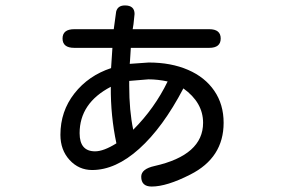

<svg xmlns="http://www.w3.org/2000/svg" viewBox="-20 -601 1040 703"><path d="M497.1 45.9Q497.1 17.6 545.9 6.8Q723.6 -33.2 723.6 -151.4Q723.6 -225.6 651.4 -277.3Q576.2 -133.8 489.7 -56.2Q403.3 21.5 317.4 21.5Q268.6 21.5 234.9 -15.1Q201.2 -51.8 201.2 -107.4Q201.2 -193.4 252.4 -258.8Q303.7 -324.2 386.7 -351.6L391.6 -425.8H252Q209 -425.8 209 -460Q209 -494.1 252 -494.1H396.5L405.3 -558.6Q411.1 -581.1 437.5 -581.1Q472.7 -581.1 472.7 -549.8L468.8 -512.7L465.8 -494.1H746.1Q788.1 -494.1 788.1 -460Q788.1 -425.8 746.1 -425.8H459L456.1 -379.9L455.1 -367.2L524.4 -372.1Q606.4 -372.1 668.5 -345.2Q730.5 -318.4 764.6 -268.6Q798.8 -218.8 798.8 -151.4Q798.8 -23.4 676.8 38.1Q590.8 82 535.2 82Q497.1 82 497.1 45.9ZM406.2 -76.2Q384.8 -176.8 385.7 -283.2Q271.5 -223.6 271.5 -113.3Q271.5 -46.9 328.1 -46.9Q359.4 -46.9 406.2 -76.2ZM593.8 -302.7Q557.6 -310.5 523.4 -310.5L453.1 -304.7V-288.1Q453.1 -195.3 467.8 -126Q545.9 -204.1 593.8 -302.7Z"/></svg>

Font: jf-openhuninn-2.1
Style: Regular
Weight: 400
Designer: [Kosugi Maru]
Designed by MOTOYA      

[Varela Round]
Joe Prince (Latin component); Avraham Cornfeld (Hebrew component)
Foundry: justfont Co., Ltd.
Version: 2.1